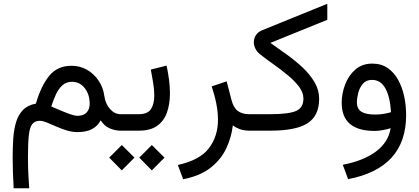

<svg xmlns="http://www.w3.org/2000/svg" viewBox="-20 -705 2260 1036"><path d="M543 -187Q548.8 -145 573.5 -116.9Q598.1 -88.9 630.4 -88.9H643.6V0H630.4Q600.6 0 571.5 -12.7Q542.5 -25.4 523.4 -55.7Q506.8 -24.4 476.1 -8.3Q445.3 7.8 397.5 7.8Q368.7 7.8 339.1 -1.5Q309.6 -10.7 282.5 -22.7Q255.4 -34.7 232.9 -43.9Q210.4 -53.2 195.3 -53.2Q168 -53.2 154.1 -35.4Q140.1 -17.6 135.5 24.9Q130.9 67.4 130.9 142.6Q130.9 175.8 131.6 201.9Q132.3 228 134 253.4Q135.7 278.8 137.7 311H53.7Q51.3 266.1 49.8 226.8Q48.3 187.5 48.3 147.5Q48.3 92.8 51.5 43.5Q54.7 -5.9 66.7 -45.7Q78.6 -85.4 104 -111.6Q129.4 -137.7 173.8 -146Q201.2 -241.2 245.4 -295.7Q289.6 -350.1 366.2 -350.1Q411.1 -350.1 448.7 -328.9Q486.3 -307.6 511.5 -270.8Q536.6 -233.9 543 -187ZM463.9 -145.5Q463.9 -195.8 437 -229.7Q410.2 -263.7 368.2 -263.7Q337.9 -263.7 316.9 -244.9Q295.9 -226.1 281.7 -195.6Q267.6 -165 256.8 -130.4Q310.1 -106.9 345.5 -93.5Q380.9 -80.1 398.4 -80.1Q430.7 -80.1 447.3 -97.9Q463.9 -115.7 463.9 -145.5Z M623 -88.9H729Q777.8 -88.9 795.2 -117.2Q812.5 -145.5 812.5 -189Q812.5 -220.7 806.6 -256.8Q800.8 -293 793.9 -329.6L878.9 -351.1Q887.2 -312 892.1 -274.4Q897 -236.8 897 -202.6Q897 -144 880.9 -98.1Q864.7 -52.2 828.1 -26.1Q791.5 0 730 0H623ZM799.3 77.6 867.7 145.5 799.3 214.4 731.4 145.5ZM637.2 77.6 705.6 145.5 637.2 214.4 569.3 145.5Z M1328.1 0Q1294.4 0 1271.7 -9Q1249 -18.1 1236.3 -28.3Q1229 35.6 1200.9 95.5Q1172.9 155.3 1116.7 199.7Q1060.5 244.1 968.3 262.2L939.5 185.1Q1058.6 159.2 1107.4 94.5Q1156.2 29.8 1156.2 -58.6Q1156.2 -100.1 1147.2 -145.8Q1138.2 -191.4 1122.1 -238.8L1203.1 -266.1L1229.5 -164.1Q1240.2 -123 1263.7 -106Q1287.1 -88.9 1322.8 -88.9H1341.3V0Z M1439 -473.6Q1481.4 -443.8 1527.3 -410.9Q1573.2 -377.9 1613 -340.6Q1652.8 -303.2 1677.5 -261Q1702.1 -218.8 1702.1 -170.9Q1701.7 -80.1 1639.4 -40Q1577.1 0 1440.9 0H1321.8V-88.9H1440.4Q1535.2 -88.9 1576.2 -105.7Q1617.2 -122.6 1617.2 -172.9Q1617.2 -205.1 1594.5 -235.8Q1571.8 -266.6 1535.9 -296.6Q1500 -326.7 1459 -355.7Q1418 -384.8 1381.8 -413.1Q1366.2 -425.8 1357.9 -442.9Q1349.6 -460 1349.6 -477.1Q1349.6 -497.1 1360.6 -514.9Q1371.6 -532.7 1395 -542L1746.1 -684.6V-598.1Z M2171.4 -83.5Q2171.4 201.7 1858.4 261.7L1829.6 184.1Q1941.9 162.6 2008.8 112.5Q2075.7 62.5 2087.9 -13.2Q2069.3 -7.3 2044.9 -2.9Q2020.5 1.5 2002 1.5Q1823.7 1.5 1823.7 -149.9Q1823.7 -200.2 1842.3 -249Q1860.8 -297.9 1897.5 -329.8Q1934.1 -361.8 1988.8 -361.8Q2037.1 -361.8 2071.5 -338.1Q2106 -314.5 2128.2 -274.4Q2150.4 -234.4 2160.9 -184.8Q2171.4 -135.3 2171.4 -83.5ZM2004.4 -86.9Q2047.4 -86.9 2089.8 -99.6Q2085 -181.6 2059.6 -227.8Q2034.2 -273.9 1987.8 -273.9Q1955.6 -273.9 1937.7 -252.7Q1919.9 -231.4 1912.8 -203.1Q1905.8 -174.8 1905.8 -152.8Q1905.8 -117.2 1930.2 -102.1Q1954.6 -86.9 2004.4 -86.9Z"/></svg>

Font: Vazirmatn FD
Style: Regular
Weight: 400
Designer: Saber Rastikerdar
Foundry: Saber Rastikerdar
Version: Version 33.001